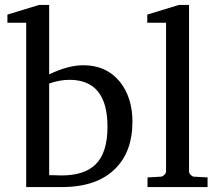

<svg xmlns="http://www.w3.org/2000/svg" viewBox="-20 -757 887 777"><path d="M516 -264Q516 -145 448 -76Q374 0 230 0H86V-665H10V-698L138 -737H179V-456Q256 -493 317 -493Q411 -493 466 -425Q516 -361 516 -264ZM415 -244Q415 -434 261 -434Q222 -434 179 -419V-48Q178 -48 197 -48Q216 -47 228 -47Q321 -47 366 -91Q415 -138 415 -244Z M820 0H577V-39L630 -42Q637 -42 644.5 -49Q652 -56 652 -63V-665H576V-698L704 -737H745V-63Q745 -56 752 -49Q759 -42 766 -42L820 -39Z"/></svg>

Font: Apparatus SIL
Style: Regular
Weight: 400
Version: Version 1.0